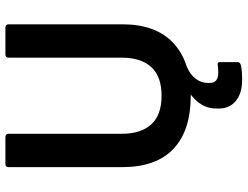

<svg xmlns="http://www.w3.org/2000/svg" viewBox="-120 -574 892 691"><g transform="rotate(-90 325.5 -229.0)"><path d="M326 12Q201 12 135 -50Q69 -112 69 -235V-643Q69 -655 80 -655H177Q189 -655 189 -643V-237Q189 -167 223 -130Q257 -93 326 -93Q395 -93 429 -130Q463 -167 463 -237V-643Q463 -655 474 -655H571Q583 -655 583 -643V-233Q583 -114 516 -51Q449 12 326 12ZM385 197Q334 197 307 174Q280 151 280 114V103Q280 59 315 25Q350 -9 413 -26L430 -13V-2Q402 10 387 30Q372 50 372 73V81Q372 111 409 111Q425 111 437 109Q447 107 447 117V181Q447 189 437 192Q425 195 411 196Q397 197 385 197Z"/></g></svg>

Font: Sofia Sans
Style: Bold
Weight: 700
Designer: Botio Nikoltchev, Ani Petrova
Foundry: lettersoup
Version: Version 4.100; ttfautohint (v1.8.4.7-5d5b)